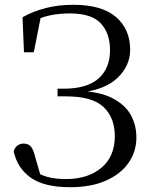

<svg xmlns="http://www.w3.org/2000/svg" viewBox="-20 -765 635 801"><path d="M273 16Q164 16 108 -24Q52 -64 37 -134Q42 -150 53 -158Q64 -166 78 -166Q98 -166 108.5 -154Q119 -142 126 -113L152 -23L117 -56Q147 -35 179.5 -26.5Q212 -18 255 -18Q347 -18 403 -65Q459 -112 459 -197Q459 -274 412 -318.5Q365 -363 255 -363H220V-395H246Q343 -395 391 -437.5Q439 -480 439 -556Q439 -626 400.5 -667.5Q362 -709 271 -709Q226 -709 186.5 -700.5Q147 -692 111 -671V-695L153 -709L121 -547H80L74 -693Q118 -718 171 -731.5Q224 -745 286 -745Q405 -745 464 -694Q523 -643 523 -557Q523 -490 469 -439Q415 -388 306 -378V-386Q395 -383 448 -356Q501 -329 525 -286.5Q549 -244 549 -191Q549 -133 516.5 -86Q484 -39 422 -11.5Q360 16 273 16Z"/></svg>

Font: Noto Serif JP
Style: Regular
Weight: 400
Designer: Ryoko NISHIZUKA  (kana & ideographs); Frank Grießhammer (Latin, Greek & Cyrillic); Wenlong ZHANG  (bopomofo); Sandoll Co
Foundry: Adobe
Version: Version 2.003-H1;hotconv 1.1.1;makeotfexe 2.6.0